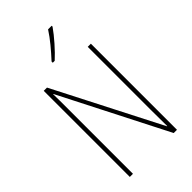

<svg xmlns="http://www.w3.org/2000/svg" viewBox="-282 -1039 1126 1126"><g transform="rotate(-45 281.0 -475.5)"><path d="M389 -944V-951H359C327 -901 285 -852 240 -803V-793H256C299 -832 356 -896 389 -944ZM477 0V-714H451V-190C451 -156 452 -103 452 -56H450L113 -714H86V0H112V-534C112 -589 112 -625 111 -661H113L450 0Z"/></g></svg>

Font: Noto Sans Lao UI Cond Thin
Style: Regular
Weight: 100
Width: 3
Designer: Monotype Design Team
Foundry: Monotype Imaging Inc.
Version: Version 2.000